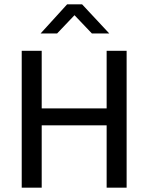

<svg xmlns="http://www.w3.org/2000/svg" viewBox="-20 -864 682 884"><path d="M80 0V-630H172V-365H471V-630H563V0H471V-287H172V0ZM289 -844H358L483 -710H403L323 -794L243 -710H167Z"/></svg>

Font: Mukta Malar
Style: Regular
Weight: 400
Designer: Aadarsh Rajan, Girish Dalvi, Yashodeep Gholap
Foundry: Ek Type
Version: Version 2.538;PS 1.000;hotconv 16.6.51;makeotf.lib2.5.65220;